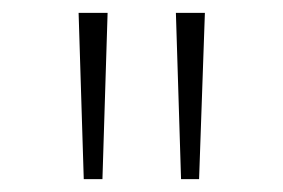

<svg xmlns="http://www.w3.org/2000/svg" viewBox="-20 -793 440 298"><path d="M110 -515H139L147 -773H102ZM261 -515H289L298 -773H253Z"/></svg>

Font: Noto Sans Telugu ExtraLight
Style: Regular
Weight: 200
Designer: Jelle Bosma - Monotype Design Team
Foundry: Monotype Imaging Inc.
Version: Version 2.005